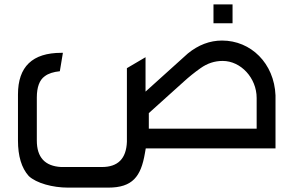

<svg xmlns="http://www.w3.org/2000/svg" viewBox="-20 -677 1337 876"><path d="M290 179H474C585 179 623 128 641 23L645 0H1237V-242C1231 -388 1125 -492 993 -492C937 -492 885 -472 837 -433L644 -259V-416L559 -366V-30C556 47 518 85 445 85H259C185 81 148 41 148 -36V-232C148 -279 160 -312 184 -329C201 -342 224 -349 253 -352L267 -436H260C128 -436 62 -373 62 -246V-36C62 35 78 89 111 126C146 159 221 179 290 179ZM659 -90V-161L819 -305C842 -326 868 -347 895 -366C926 -388 959 -399 996 -399C1079 -399 1151 -321 1151 -230V-90ZM954 -571H1041V-657H954Z"/></svg>

Font: All Genders v4 Light
Style: Regular
Weight: 300
Designer: Rassam Alawdi
Foundry: Rassam Art
Version: Version 3.100;FEAKit 1.0